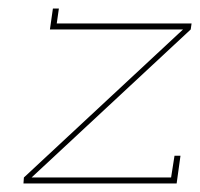

<svg xmlns="http://www.w3.org/2000/svg" viewBox="-20 -430 469 450"><path d="M403 -65H389L381 -14H54L427 -361L429 -375H113L118 -410H104L97 -361H409L36 -14L35 0H394Z"/></svg>

Font: Josefin Slab Thin Thin
Style: Italic
Weight: 250
Italic angle: -12°
Version: Version 2.000